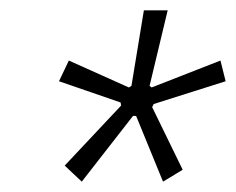

<svg xmlns="http://www.w3.org/2000/svg" viewBox="-20 -767 456 371"><path d="M138 -416 105 -447 214 -563 213 -569 94 -610 113 -650 229 -598 234 -601 258 -747H304L269 -601L273 -598L406 -650L416 -610L277 -566L274 -560L333 -439L295 -416L243 -543H237Z"/></svg>

Font: IBM Plex Sans Cond Light
Style: Italic
Weight: 300
Width: 3
Italic angle: -11°
Designer: Mike Abbink, Paul van der Laan, Pieter van Rosmalen
Foundry: Bold Monday
Version: Version 1.3